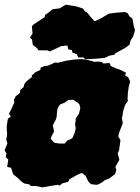

<svg xmlns="http://www.w3.org/2000/svg" viewBox="-29 -783 605 832"><path d="M220 18 188 23 154 29 127 23H104L98 16L76 12L63 3L50 -10L28 -28L19 -56L2 -60L7 -91L-4 -102L-1 -118L-9 -132L3 -162L-2 -178L2 -199L1 -212L0 -235L5 -268L18 -278L10 -290L20 -310L33 -339L31 -350L39 -366L57 -380L59 -394L73 -405L77 -420L87 -432L110 -450L108 -455L124 -470L146 -480L147 -490L165 -497L178 -498L209 -512L222 -511L258 -520L293 -525L324 -527L346 -524L372 -518L377 -515L394 -516L411 -515L419 -508L446 -510L451 -497L473 -487L491 -481L517 -468L513 -456L526 -449L535 -430L529 -408L525 -379L524 -355L525 -345L513 -328L504 -299L502 -282L499 -272L503 -249L486 -205L484 -191L493 -176L487 -132L481 -118L486 -100L488 -90L471 -60L475 -47L470 -29L457 -19L445 -10L425 -2L411 9L396 16L390 18L365 15L354 4L342 -21L327 -33L321 -32L305 -25L273 -7L266 5L240 12L230 21ZM229 -161H252L257 -167L262 -174L277 -180L285 -185L289 -195L293 -203L296 -212L299 -226L298 -235L296 -244L299 -260V-270L304 -277L308 -283L312 -288L315 -297L316 -302L319 -314L317 -324L314 -332L305 -340L295 -346L289 -351L275 -350H268L259 -344L251 -338L238 -333L231 -330L225 -321L220 -312L219 -304L218 -294L217 -287V-279L214 -268L211 -261L205 -250L200 -239L201 -233L203 -226L205 -213L200 -203L194 -192L191 -181L200 -172L203 -168L208 -164ZM304 -548 284 -556 283 -566 267 -569 263 -586 236 -583 187 -560 176 -565H137L133 -573L113 -589L110 -611L101 -620L112 -638L111 -650L109 -670L118 -678L165 -709L166 -718L182 -729L199 -743L230 -747L256 -763L303 -755L330 -746L340 -733L348 -729L367 -706L381 -691L404 -701L443 -724L475 -728L513 -731L525 -725L532 -712L545 -702L551 -668L556 -652L548 -625L537 -608L532 -589L513 -575L469 -551L468 -546L446 -542L424 -532L392 -529L339 -526L334 -534H310Z"/></svg>

Font: Winky Rough Black
Style: Italic
Weight: 900
Italic angle: -8.97852°
Designer: Simon Atzbach
Foundry: typofactur
Version: Version 1.206; ttfautohint (v1.8.4.7-5d5b)